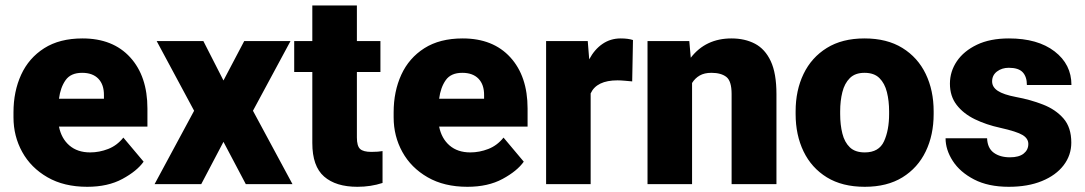

<svg xmlns="http://www.w3.org/2000/svg" viewBox="-20 -680 4007 709"><path d="M302.2 9.8Q216.3 9.8 155.3 -25.4Q94.2 -60.5 62 -118.9Q29.8 -177.2 29.8 -246.6V-265.1Q29.8 -342.3 58.1 -404.1Q86.4 -465.8 143.3 -502Q200.2 -538.1 284.7 -538.1Q397 -538.1 460.7 -468.3Q524.4 -398.4 524.4 -279.3V-212.4H197.8Q206.5 -168.5 236.3 -142.8Q266.1 -117.2 313 -117.2Q346.7 -117.2 379.4 -129.9Q412.1 -142.6 435.5 -171.9L510.3 -83Q485.8 -48.3 432.1 -19.3Q378.4 9.8 302.2 9.8ZM283.2 -411.1Q241.2 -411.1 222.2 -384Q203.1 -356.9 197.8 -315.4H363.8V-328.1Q364.3 -367.2 343.3 -389.2Q322.3 -411.1 283.2 -411.1Z M731 -528.3 805.2 -382.8 881.8 -528.3H1052.7L914.1 -271L1060.1 0H887.7L805.2 -156.2L723.1 0H550.8L696.8 -271L558.6 -528.3Z M1384.8 -528.3V-414.1H1297.9V-172.4Q1297.9 -141.1 1309.6 -130.1Q1321.3 -119.1 1351.6 -119.1Q1365.7 -119.1 1375 -119.9Q1384.3 -120.6 1392.6 -122.1V-4.4Q1349.1 9.8 1299.8 9.8Q1220.2 9.8 1176.8 -28.1Q1133.3 -65.9 1133.3 -151.9V-414.1H1066.4V-528.3H1133.3V-659.7H1297.9V-528.3Z M1706.1 9.8Q1620.1 9.8 1559.1 -25.4Q1498 -60.5 1465.8 -118.9Q1433.6 -177.2 1433.6 -246.6V-265.1Q1433.6 -342.3 1461.9 -404.1Q1490.2 -465.8 1547.1 -502Q1604 -538.1 1688.5 -538.1Q1800.8 -538.1 1864.5 -468.3Q1928.2 -398.4 1928.2 -279.3V-212.4H1601.6Q1610.4 -168.5 1640.1 -142.8Q1669.9 -117.2 1716.8 -117.2Q1750.5 -117.2 1783.2 -129.9Q1815.9 -142.6 1839.4 -171.9L1914.1 -83Q1889.6 -48.3 1835.9 -19.3Q1782.2 9.8 1706.1 9.8ZM1687 -411.1Q1645 -411.1 1626 -384Q1606.9 -356.9 1601.6 -315.4H1767.6V-328.1Q1768.1 -367.2 1747.1 -389.2Q1726.1 -411.1 1687 -411.1Z M2317.4 -532.2 2314.5 -379.4Q2304.7 -380.4 2288.1 -381.8Q2271.5 -383.3 2260.3 -383.3Q2183.1 -383.3 2161.1 -335V0H1996.6V-528.3H2150.4L2155.8 -460.9Q2175.3 -497.6 2204.8 -517.8Q2234.4 -538.1 2272 -538.1Q2299.3 -538.1 2317.4 -532.2Z M2606.9 -411.1Q2581.1 -411.1 2563.7 -401.1Q2546.4 -391.1 2535.6 -373.5V0H2371.1V-528.3H2525.4L2530.8 -466.8Q2585.9 -538.1 2681.2 -538.1Q2730.5 -538.1 2767.8 -518.6Q2805.2 -499 2826.2 -454.1Q2847.2 -409.2 2847.2 -332.5V0H2681.6V-333Q2681.6 -380.9 2662.1 -396Q2642.6 -411.1 2606.9 -411.1Z M2918 -258.8V-269Q2918 -346.2 2947.3 -407Q2976.6 -467.8 3033.2 -502.9Q3089.8 -538.1 3172.4 -538.1Q3255.4 -538.1 3312.3 -502.9Q3369.1 -467.8 3398.4 -407Q3427.7 -346.2 3427.7 -269V-258.8Q3427.7 -181.6 3398.4 -120.8Q3369.1 -60.1 3312.5 -25.1Q3255.9 9.8 3173.3 9.8Q3090.3 9.8 3033.4 -25.1Q2976.6 -60.1 2947.3 -120.8Q2918 -181.6 2918 -258.8ZM3082.5 -269V-258.8Q3082.5 -219.2 3090.6 -187Q3098.6 -154.8 3118.2 -136Q3137.7 -117.2 3173.3 -117.2Q3225.6 -117.2 3244.4 -158.2Q3263.2 -199.2 3263.2 -258.8V-269Q3263.2 -307.6 3255.1 -339.8Q3247.1 -372.1 3227.5 -391.6Q3208 -411.1 3172.4 -411.1Q3137.7 -411.1 3118.2 -391.6Q3098.6 -372.1 3090.6 -339.8Q3082.5 -307.6 3082.5 -269Z M3777.3 -148.4Q3777.3 -168.5 3756.1 -181.4Q3734.9 -194.3 3673.8 -208Q3622.1 -219.2 3579.8 -239.7Q3537.6 -260.3 3512.7 -292.5Q3487.8 -324.7 3487.8 -371.1Q3487.8 -416 3513.4 -453.9Q3539.1 -491.7 3587.6 -514.9Q3636.2 -538.1 3705.6 -538.1Q3812 -538.1 3874.3 -490.2Q3936.5 -442.4 3936.5 -366.2H3772Q3772 -396.5 3756.6 -413.1Q3741.2 -429.7 3705.1 -429.7Q3679.7 -429.7 3661.6 -416Q3643.6 -402.3 3643.6 -379.4Q3643.6 -358.4 3664.6 -344.5Q3685.5 -330.6 3731.9 -321.8Q3785.2 -312 3831.5 -293.9Q3877.9 -275.9 3907 -242.7Q3936 -209.5 3936 -153.3Q3936 -106.9 3907.7 -69.8Q3879.4 -32.7 3827.6 -11.5Q3775.9 9.8 3705.1 9.8Q3629.4 9.8 3577.1 -17.3Q3524.9 -44.4 3498.3 -85.7Q3471.7 -127 3471.7 -169.4H3625Q3626.5 -132.8 3649.7 -116Q3672.9 -99.1 3709.5 -99.1Q3742.7 -99.1 3760 -112.8Q3777.3 -126.5 3777.3 -148.4Z"/></svg>

Font: Vazirmatn FD Black
Style: Regular
Weight: 900
Designer: Saber Rastikerdar
Foundry: Saber Rastikerdar
Version: Version 33.003